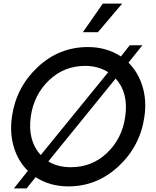

<svg xmlns="http://www.w3.org/2000/svg" viewBox="-20 -1020 863 1061"><path d="M521 -842H438L548 -1000H655ZM690 -674Q744 -620 767.5 -542.5Q791 -465 778 -375Q755 -213 635.5 -101.5Q516 10 358 10Q255 10 177 -41L127 21H57L134 -76Q80 -129 56.5 -207Q33 -285 46 -375Q69 -537 187.5 -648.5Q306 -760 466 -760Q569 -760 648 -708L697 -770H767ZM150 -375Q132 -243 205 -163L578 -621Q522 -656 451 -656Q334 -656 250.5 -576Q167 -496 150 -375ZM372 -96Q489 -96 572 -175.5Q655 -255 672 -375Q691 -508 619 -586L247 -128Q299 -96 372 -96Z"/></svg>

Font: Oakes Grotesk Medium
Style: Italic
Weight: 500
Italic angle: -8°
Designer: Samuel Oakes
Foundry: Samuel Oakes
Version: Version 1.000;PS 001.000;hotconv 1.0.88;makeotf.lib2.5.64775